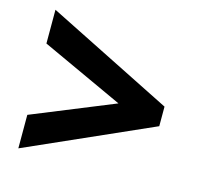

<svg xmlns="http://www.w3.org/2000/svg" viewBox="-84 -722 751 720"><g transform="rotate(15 291.5 -362.0)"><path d="M46 -223 365 -353 46 -500V-631L535 -386V-310L46 -93Z"/></g></svg>

Font: Noto Sans Canadian Aboriginal ExtraBold
Style: Regular
Weight: 800
Designer: Monotype Design Team, Typotheque's Kevin King
Foundry: Monotype Imaging Inc.
Version: Version 2.004; ttfautohint (v1.8.4.7-5d5b)